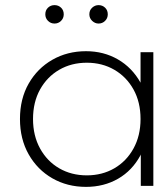

<svg xmlns="http://www.w3.org/2000/svg" viewBox="-20 -726 619 750"><path d="M316 4Q243 4 184.5 -29.5Q126 -63 92 -123Q58 -183 58 -261Q58 -340 92 -399.5Q126 -459 184.5 -492.5Q243 -526 316 -526Q385 -526 440.5 -494Q496 -462 529 -403Q529 -403 529 -402V-522H579V0H530V-123Q530 -122 529 -120Q497 -60 441.5 -28Q386 4 316 4ZM319 -41Q379 -41 426.5 -68.5Q474 -96 501.5 -146Q529 -196 529 -261Q529 -327 501.5 -376.5Q474 -426 426.5 -453.5Q379 -481 319 -481Q259 -481 211.5 -453.5Q164 -426 136.5 -376.5Q109 -327 109 -261Q109 -196 136.5 -146Q164 -96 211.5 -68.5Q259 -41 319 -41ZM365 -634Q351 -634 340 -644.5Q329 -655 329 -670Q329 -686 340 -696Q351 -706 365 -706Q380 -706 390.5 -696Q401 -686 401 -670Q401 -655 390.5 -644.5Q380 -634 365 -634ZM193 -634Q178 -634 167.5 -644.5Q157 -655 157 -670Q157 -686 167.5 -696Q178 -706 193 -706Q208 -706 218.5 -696Q229 -686 229 -670Q229 -655 218.5 -644.5Q208 -634 193 -634Z"/></svg>

Font: Montserrat Z Light
Style: Regular
Weight: 300
Designer: Julieta Ulanovsky
Foundry: Julieta Ulanovsky
Version: Version 8.000